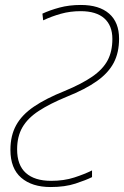

<svg xmlns="http://www.w3.org/2000/svg" viewBox="-20 -744 500 774"><path d="M184 10Q109 10 65.5 -27.5Q22 -65 22 -140Q22 -197 45 -239Q68 -281 116.5 -314Q165 -347 240 -377Q310 -406 352.5 -435.5Q395 -465 414 -501Q433 -537 433 -587Q433 -641 400.5 -670Q368 -699 305 -699Q263 -699 225.5 -688.5Q188 -678 154 -662L151 -689Q181 -703 220 -713.5Q259 -724 306 -724Q380 -724 420 -689Q460 -654 460 -588Q460 -532 438.5 -491Q417 -450 370.5 -417Q324 -384 249 -354Q181 -326 136.5 -297Q92 -268 70.5 -231Q49 -194 49 -142Q49 -78 84.5 -46.5Q120 -15 186 -15Q238 -15 279.5 -28.5Q321 -42 351 -57V-30Q327 -18 284.5 -4Q242 10 184 10Z"/></svg>

Font: Noto Sans SemiCondensed Thin
Style: Italic
Weight: 100
Width: 4
Italic angle: -12°
Designer: Monotype Design Team
Foundry: Monotype Imaging Inc.
Version: Version 2.013; ttfautohint (v1.8.4.7-5d5b)